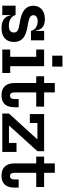

<svg xmlns="http://www.w3.org/2000/svg" viewBox="811 -1633 832 2494"><g transform="rotate(90 1227.0 -386.0)"><path d="M344 10Q294 10 259.5 -4.5Q225 -19 205 -45.5Q185 -72 179.5 -108H156.5L175.5 -172.5Q183.5 -134 221 -109.5Q258.5 -85 313 -85Q357.5 -85 380 -101.8Q402.5 -118.5 402.5 -151Q402.5 -182 377 -198.8Q351.5 -215.5 284 -225Q161 -242.5 107.8 -287Q54.5 -331.5 54.5 -401.5Q54.5 -469.5 100.2 -511.2Q146 -553 229 -553Q276 -553 307 -538.8Q338 -524.5 355 -497.8Q372 -471 376.5 -434H399.5L381.5 -372Q373.5 -410.5 338.8 -435Q304 -459.5 256 -459.5Q217 -459.5 197 -443.5Q177 -427.5 177 -403.5Q177 -374 208.8 -357.2Q240.5 -340.5 307.5 -330.5Q425 -313.5 475 -270.2Q525 -227 525 -152Q525 -76 479.5 -33Q434 10 344 10ZM53.5 0V-172.5H175.5V0ZM381.5 -372V-543.5H503.5V-372Z M839.5 -102.5H928V0H623V-102.5H717.5V-440.5H623V-543H839.5ZM703.5 -781.5H845V-648.5H703.5Z M1180.5 -160Q1180.5 -129.5 1191.2 -114.8Q1202 -100 1223 -100Q1244.5 -100 1255.8 -115Q1267 -130 1267 -160V-212.5H1373V-161Q1373 -107 1356.8 -68.8Q1340.5 -30.5 1306.2 -10.2Q1272 10 1217.5 10Q1162.5 10 1127.2 -10.8Q1092 -31.5 1075.2 -69.8Q1058.5 -108 1058.5 -160V-440.5H970.5V-543H1058.5V-682H1180.5V-543H1365.5L1364.5 -440.5H1180.5Z M1455 -86.5 1787 -451.5V-481L1944 -456L1614 -91V-58.5ZM1944 -543V-456H1578V-357.5H1461.5V-543ZM1836.5 -184.5H1953.5V0H1455V-86.5H1836.5Z M2224.5 -160Q2224.5 -129.5 2235.2 -114.8Q2246 -100 2267 -100Q2288.5 -100 2299.8 -115Q2311 -130 2311 -160V-212.5H2417V-161Q2417 -107 2400.8 -68.8Q2384.5 -30.5 2350.2 -10.2Q2316 10 2261.5 10Q2206.5 10 2171.2 -10.8Q2136 -31.5 2119.2 -69.8Q2102.5 -108 2102.5 -160V-440.5H2014.5V-543H2102.5V-682H2224.5V-543H2409.5L2408.5 -440.5H2224.5Z"/></g></svg>

Font: Hepta Slab ExtraLight SemiBold
Style: Regular
Weight: 600
Version: Version 1.102